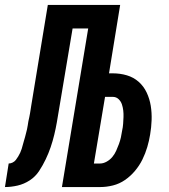

<svg xmlns="http://www.w3.org/2000/svg" viewBox="-63 -755 683 775"><path d="M187 0 293 -640H230L175 -312Q171 -287 166.5 -261.5Q162 -236 156 -211Q150 -186 141.5 -161Q133 -136 121.5 -112Q110 -88 95 -65Q80 -42 57 -27Q34 -12 8 -6Q-18 0 -43 0L-28 -95Q-20 -95 -12 -99Q-4 -103 1 -109.5Q6 -116 10.5 -123.5Q15 -131 18.5 -138.5Q22 -146 24.5 -154Q27 -162 29 -170Q31 -178 33.5 -186Q36 -194 38 -201.5Q40 -209 42 -217Q44 -225 46 -233Q48 -241 49 -249Q50 -257 51.5 -265Q53 -273 55 -281Q57 -289 58 -296.5Q59 -304 60.5 -312Q62 -320 63 -328L130 -735H422L377 -459H392Q422 -459 449 -451Q476 -443 496.5 -425Q517 -407 529 -381.5Q541 -356 545.5 -328Q550 -300 549 -270.5Q548 -241 543 -212Q539 -187 531.5 -161.5Q524 -136 512 -111.5Q500 -87 482 -65.5Q464 -44 441.5 -28.5Q419 -13 393 -6.5Q367 0 342 0ZM341 -95Q354 -95 367.5 -102.5Q381 -110 390.5 -121.5Q400 -133 406 -146.5Q412 -160 417 -173.5Q422 -187 425 -200.5Q428 -214 430 -228Q433 -241 434 -255Q435 -269 435.5 -282.5Q436 -296 434.5 -309Q433 -322 429 -334Q425 -346 415.5 -355Q406 -364 392 -364H361L316 -95Z"/></svg>

Font: Iosevka Extrabold Extended
Style: Italic
Weight: 800
Width: 7
Italic angle: -9°
Monospace: yes
Designer: Belleve Invis
Foundry: Belleve Invis
Version: Version 32.5.0; ttfautohint (v1.8.4)